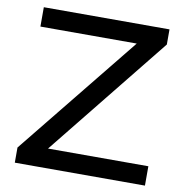

<svg xmlns="http://www.w3.org/2000/svg" viewBox="-79 -775 815 850"><g transform="rotate(10 328.5 -350.0)"><path d="M628 0H43V-68L483 -613H50V-700H615V-632L177 -87H628Z"/></g></svg>

Font: Argentum Novus
Style: Regular
Weight: 400
Designer: Julieta Ulanovsky
Foundry: Julieta Ulanovsky
Version: Version 7.20;July 27, 2021;FontCreator 13.0.0.2683 64-bit